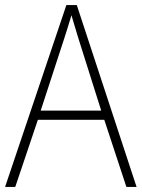

<svg xmlns="http://www.w3.org/2000/svg" viewBox="-20 -735 557 755"><path d="M477 0 390 -264H129L40 0H0L241 -715H282L517 0ZM288 -585Q282 -605 275 -628Q268 -651 261 -675Q254 -652 247 -629Q240 -606 233 -585L140 -300H378Z"/></svg>

Font: Noto Sans Khmer SemiCondensed ExtraLight
Style: Regular
Weight: 200
Width: 4
Designer: Danh Hong and the Monotype Design Team
Foundry: Monotype Imaging Inc.
Version: Version 2.004; ttfautohint (v1.8.4.7-5d5b)